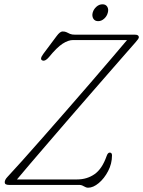

<svg xmlns="http://www.w3.org/2000/svg" viewBox="-20 -861 666 894"><path d="M349 0H22Q2 0 2 -12Q2 -24 14.5 -37Q39 -63 81.8 -110.8Q124.5 -158.5 178.2 -219.5Q232 -280.5 289.5 -346.5Q347 -412.5 401.5 -475.5Q456 -538.5 500.2 -590.5Q544.5 -642.5 571.5 -674.5H319.5Q298 -674.5 271.5 -657.5Q245 -640.5 207.5 -594.5Q190.5 -574.5 177.5 -579.5Q163 -585 182 -610.5L244 -693.5Q259.5 -714.5 271.5 -714.5Q283 -714.5 290.2 -710.8Q297.5 -707 306 -703.2Q314.5 -699.5 330 -699.5H608.5Q626.5 -699.5 626.5 -687.5Q626.5 -681 611.5 -664.5Q598 -649 567 -613.8Q536 -578.5 493.8 -530Q451.5 -481.5 402.5 -425.2Q353.5 -369 303.2 -310.8Q253 -252.5 206.2 -198.2Q159.5 -144 121.2 -99.2Q83 -54.5 59 -25.5H339Q385 -25.5 420.2 -50Q455.5 -74.5 476.5 -134.5Q482 -150.5 491 -150.5Q501.5 -150.5 501.5 -137.5Q501.5 -99 483.5 -64.5Q465.5 -30 439.8 -8.5Q414 13 390.5 13Q381 13 370.5 6.5Q360 0 349 0ZM437 -762.5Q421.5 -762.5 414.5 -774.2Q407.5 -786 411.5 -802Q416 -818 428.8 -829.5Q441.5 -841 457.5 -841Q472.5 -841 479.5 -829.5Q486.5 -818 482 -802Q478 -786 465.2 -774.2Q452.5 -762.5 437 -762.5Z"/></svg>

Font: Fraunces 9pt S100 Thin
Style: Italic
Weight: 100
Italic angle: -16°
Version: Version 1.000; ttfautohint (v1.8.3)